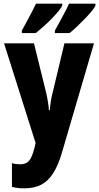

<svg xmlns="http://www.w3.org/2000/svg" viewBox="-20 -786 540 1046"><path d="M2 -550H165L232 -279Q236 -263 238.5 -247Q241 -231 243.5 -215.5Q246 -200 246 -186H251Q253 -206 256 -228.5Q259 -251 266 -278L331 -550H492L317 47Q297 115 269.5 158Q242 201 204 220.5Q166 240 112 240Q93 240 76.5 238Q60 236 45 232V103Q55 106 66 107.5Q77 109 89 109Q112 109 126 100.5Q140 92 150 71.5Q160 51 169 15L174 -7ZM500 -756Q494 -742 477.5 -722.5Q461 -703 440 -681.5Q419 -660 398 -640Q377 -620 359 -606H279V-619Q295 -648 310 -676Q325 -704 337.5 -727.5Q350 -751 356 -766H500ZM319 -756Q313 -742 296.5 -722.5Q280 -703 259.5 -682Q239 -661 217 -641.5Q195 -622 175 -606H99V-619Q115 -649 130 -676.5Q145 -704 157 -727.5Q169 -751 176 -766H319Z"/></svg>

Font: Noto Sans Display Condensed ExtraBold
Style: Regular
Weight: 800
Width: 3
Designer: Monotype Design Team
Foundry: Monotype Imaging Inc.
Version: Version 2.003